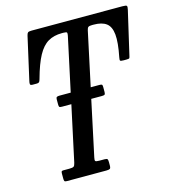

<svg xmlns="http://www.w3.org/2000/svg" viewBox="-111 -841 835 932"><g transform="rotate(-15 306.5 -375.0)"><path d="M96 -17.5V-41Q96 -48.5 97.8 -51.8Q99.5 -55 106.5 -55H136.5Q153.5 -55 159 -58.8Q164.5 -62.5 167.5 -76.5L227.5 -355H181Q170 -355 167.5 -357.8Q165 -360.5 165 -370V-396Q165 -404.5 168.8 -407.2Q172.5 -410 182 -410H239L297 -680Q299.5 -692 297.5 -696Q295.5 -700 279.5 -700H272Q231.5 -700 202.5 -683Q173.5 -666 151.5 -625.5Q129.5 -585 110 -514Q108 -506 104.8 -500.5Q101.5 -495 90 -495H70.5Q58.5 -495 58 -501.5Q57.5 -508 59.5 -516L108 -731Q110.5 -742.5 114.8 -746.2Q119 -750 133.5 -750H589Q608.5 -750 611.5 -746Q614.5 -742 611 -727L561 -511Q559 -500.5 556.8 -497.8Q554.5 -495 541 -495H528Q512.5 -495 510.5 -498.5Q508.5 -502 511 -514.5Q525.5 -586.5 521.5 -626.8Q517.5 -667 495.2 -683.5Q473 -700 432 -700H424.5Q410.5 -700 405.2 -696.5Q400 -693 397.5 -681L339.5 -410H383Q393.5 -410 396 -407.5Q398.5 -405 398.5 -396V-371.5Q398.5 -362.5 396 -358.8Q393.5 -355 381.5 -355H327.5L268 -76Q265 -63 267.8 -59Q270.5 -55 287.5 -55H314.5Q326 -55 328.5 -51Q331 -47 331 -35V-20Q331 -6 326.2 -3Q321.5 0 308.5 0H109.5Q100 0 98 -3.8Q96 -7.5 96 -17.5Z"/></g></svg>

Font: Besley* Condensed
Style: Italic
Weight: 400
Width: 3
Italic angle: -13°
Designer: Owen Earl
Foundry: indestructible type*
Version: Version 3.000; ttfautohint (v1.8.3)